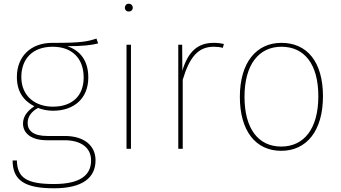

<svg xmlns="http://www.w3.org/2000/svg" viewBox="-20 -802 1839 1035"><path d="M500 -594C456 -580 424 -570 262 -571C146 -571 71 -498 71 -387C71 -310 105 -260 165 -229C130 -206 104 -176 104 -136C104 -84 148 -46 233 -46H328C418 -46 471 -5 471 63C471 143 411 190 271 190C126 190 73 158 71 63H48C48 172 116 213 271 213C424 213 495 157 495 62C495 -16 435 -69 329 -69H235C159 -69 129 -98 129 -139C129 -174 150 -201 185 -220C207 -212 234 -205 265 -205C382 -205 456 -274 456 -384C456 -475 413 -529 343 -553C428 -553 475 -559 509 -568ZM264 -550C367 -550 431 -489 431 -384C431 -284 368 -227 265 -227C173 -227 95 -281 95 -387C95 -482 153 -550 264 -550Z M674 -782C660 -782 653 -771 653 -760C653 -750 660 -740 674 -740C688 -740 696 -750 696 -760C696 -771 688 -782 674 -782ZM686 -561H662V0H686Z M1132 -571C1046 -571 994 -524 963 -421L962 -561H941V0H965V-372C1001 -492 1047 -550 1132 -550C1151 -550 1167 -548 1181 -544L1187 -565C1174 -568 1156 -571 1132 -571Z M1497 -571C1362 -571 1273 -465 1273 -280C1273 -98 1357 11 1496 11C1632 11 1721 -96 1721 -283C1721 -469 1635 -571 1497 -571ZM1497 -550C1622 -550 1696 -455 1696 -283C1696 -107 1618 -12 1496 -12C1372 -12 1298 -109 1298 -280C1298 -456 1377 -550 1497 -550Z"/></svg>

Font: Glow Sans SC Normal Thin
Style: Regular
Weight: 100
Designer: Ryoko NISHIZUKA (kana, bopomofo & ideographs); Paul D. Hunt (Latin, Greek & Cyrillic); Sandoll Communications, Soo-young
Version: Version 0.93